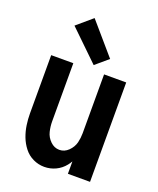

<svg xmlns="http://www.w3.org/2000/svg" viewBox="-145 -866 790 962"><g transform="rotate(20 250.0 -385.5)"><path d="M208 8Q177 8 148.5 -5.5Q120 -19 100.5 -44Q81 -69 70 -98Q59 -127 54.5 -158Q50 -189 50 -220V-530H168V-220Q168 -193 174.5 -166Q181 -139 202 -118.5Q223 -98 250 -98Q277 -98 298 -118.5Q319 -139 326 -166Q332 -191 332 -216V-530H450V0H332V-66Q325 -54 317 -44Q297 -19 268.5 -5.5Q240 8 208 8ZM267 -556 109 -709 191 -779 334 -613Z"/></g></svg>

Font: Iosevka SS01
Style: Bold
Weight: 700
Monospace: yes
Designer: Belleve Invis
Foundry: Belleve Invis
Version: 2.3.3; ttfautohint (v1.8.3)